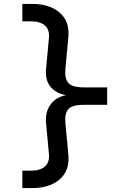

<svg xmlns="http://www.w3.org/2000/svg" viewBox="-20 -850 640 980"><path d="M94 110V21H140Q185 21 209 0Q233 -21 230 -61L215 -223Q210 -278 238 -316.5Q266 -355 317 -364Q266 -373 238 -407Q210 -441 215 -497L230 -659Q233 -699 209 -720Q185 -741 140 -741H94V-830H145Q233 -830 284.5 -785.5Q336 -741 329 -662L314 -500Q309 -450 328.5 -427Q348 -404 408 -404H527V-315H408Q348 -315 328.5 -292.5Q309 -270 314 -220L329 -59Q336 21 284.5 65.5Q233 110 145 110Z"/></svg>

Font: Tiny Medium
Style: Regular
Weight: 500
Monospace: yes
Designer: Philipp Nurullin, Konstantin Bulenkov
Foundry: JetBrains
Version: Version 2.251; ttfautohint (v1.8.4.7-5d5b)